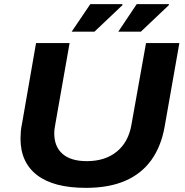

<svg xmlns="http://www.w3.org/2000/svg" viewBox="-20 -895 891 927"><path d="M395 12Q239 12 159 -49.5Q79 -111 79 -226Q79 -242 80.5 -260Q82 -278 86 -296L154 -687H316L247 -295Q245 -285 243.5 -273.5Q242 -262 242 -251Q242 -187 282 -152Q322 -117 399 -117Q488 -117 544.5 -163.5Q601 -210 615 -295L685 -687H846L775 -284Q758 -188 710.5 -122Q663 -56 584.5 -22Q506 12 395 12ZM551 -742 640 -875H795L796 -871L660 -742ZM326 -742 416 -875H570L572 -871L436 -742Z"/></svg>

Font: Archivo SemiExpanded
Style: Bold Italic
Weight: 700
Width: 6
Italic angle: -10°
Designer: Hector Gatti
Foundry: Omnibus-Type
Version: Version 2.001